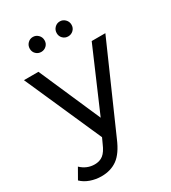

<svg xmlns="http://www.w3.org/2000/svg" viewBox="-242 -838 1022 1148"><g transform="rotate(-30 269.0 -263.5)"><path d="M-22 150.9 19 79.1Q60.1 118.2 113.8 118.2Q148.9 118.2 172.4 99.6Q195.8 81.1 214.8 36.1L231.9 -1L-2 -529.8H98.1L283.2 -106L465.8 -529.8H560.1L303.2 53.2Q269 134.3 223.6 167.2Q178.2 200.2 113.8 200.2Q74.7 200.2 38.3 187.5Q2 174.8 -22 150.9ZM122.1 -674.8Q122.1 -696.8 137 -711.9Q151.9 -727.1 172.9 -727.1Q193.8 -727.1 209 -711.9Q224.1 -696.8 224.1 -674.8Q224.1 -652.8 209 -638.4Q193.8 -624 172.9 -624Q151.9 -624 137 -638.4Q122.1 -652.8 122.1 -674.8ZM308.1 -674.8Q308.1 -696.8 323 -711.9Q337.9 -727.1 358.9 -727.1Q379.9 -727.1 395 -711.9Q410.2 -696.8 410.2 -674.8Q410.2 -652.8 395 -638.4Q379.9 -624 358.9 -624Q337.9 -624 323 -638.4Q308.1 -652.8 308.1 -674.8Z"/></g></svg>

Font: Montserrat Medium
Style: Regular
Weight: 500
Designer: Julieta Ulanovsky
Foundry: Julieta Ulanovsky
Version: Version 7.200